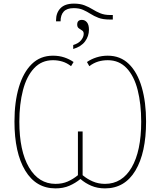

<svg xmlns="http://www.w3.org/2000/svg" viewBox="-20 -1032 888 1062"><path d="M290 -920Q290 -961 314.5 -986.5Q339 -1012 389 -1012Q423 -1012 447.5 -1002.5Q472 -993 492 -980.5Q512 -968 535 -958.5Q558 -949 589 -949H604V-924H587Q549 -924 524.5 -933.5Q500 -943 480.5 -955.5Q461 -968 439.5 -977.5Q418 -987 388 -987Q350 -987 332.5 -968Q315 -949 315 -914H290ZM385 -783Q415 -792 429 -810Q443 -828 443 -845Q443 -858 434 -863.5Q425 -869 416 -875.5Q407 -882 407 -896Q407 -922 433 -922Q450 -922 461 -908.5Q472 -895 472 -868Q472 -832 450.5 -803Q429 -774 385 -761ZM287 10Q179 10 119.5 -88.5Q60 -187 60 -360Q60 -468 84.5 -550Q109 -632 156 -678Q203 -724 273 -724Q307 -724 335.5 -714.5Q364 -705 387 -689L373 -666Q350 -684 325 -691.5Q300 -699 273 -699Q210 -699 168.5 -654.5Q127 -610 107 -533Q87 -456 87 -359Q87 -197 140.5 -106Q194 -15 287 -15Q325 -15 354.5 -28Q384 -41 411 -63V-305H437V-63Q462 -42 493 -28.5Q524 -15 561 -15Q655 -15 708 -105.5Q761 -196 761 -359Q761 -457 741.5 -534Q722 -611 680.5 -655Q639 -699 576 -699Q548 -699 523 -691.5Q498 -684 474 -666L461 -689Q484 -705 513.5 -714.5Q543 -724 576 -724Q646 -724 693 -678Q740 -632 764 -549.5Q788 -467 788 -360Q788 -187 729 -88.5Q670 10 561 10Q519 10 485 -4.5Q451 -19 425 -42Q397 -19 363.5 -4.5Q330 10 287 10Z"/></svg>

Font: Noto Sans SemiCondensed Thin
Style: Regular
Weight: 100
Width: 4
Designer: Monotype Design Team
Foundry: Monotype Imaging Inc.
Version: Version 2.013; ttfautohint (v1.8.4.7-5d5b)